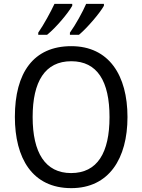

<svg xmlns="http://www.w3.org/2000/svg" viewBox="-20 -964 736 994"><path d="M518 -934V-944H426C409 -904 371 -835 342 -795V-784H389C431 -819 497 -896 518 -934ZM354 -934V-944H262C243 -903 207 -837 178 -795V-784H224C270 -821 332 -895 354 -934ZM640 -358C640 -574 544 -725 349 -725C153 -725 57 -587 57 -359C57 -145 147 10 349 10C544 10 640 -143 640 -358ZM149 -358C149 -542 213 -647 349 -647C484 -647 547 -543 547 -358C547 -173 484 -68 348 -68C214 -68 149 -174 149 -358Z"/></svg>

Font: Noto Sans Devanagari UI SemiCondensed
Style: Regular
Weight: 400
Width: 4
Designer: Jelle Bosma - Monotype Design Team
Foundry: Monotype Imaging Inc.
Version: Version 2.004